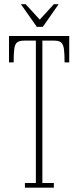

<svg xmlns="http://www.w3.org/2000/svg" viewBox="-20 -866 360 886"><path d="M95 0V-21.5H145.5V-678.5H91Q68.5 -678.5 58.5 -670Q48.5 -661.5 45.8 -639.8Q43 -618 43 -578H21.5V-700H299.5V-578H278Q278 -618 275 -639.8Q272 -661.5 262 -670Q252 -678.5 230 -678.5H175.5V-21.5H228.5V0ZM150 -742 76.5 -846.5H98.5L163.5 -775.5L228.5 -846.5H250.5L177.5 -742Z"/></svg>

Font: Imbue 48pt Thin
Style: Regular
Weight: 250
Designer: Tyler Finck
Foundry: Etcetera Type Company
Version: Version 1.102